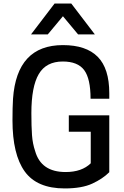

<svg xmlns="http://www.w3.org/2000/svg" viewBox="-20 -1045 695 1077"><path d="M512 -852ZM512 -852H418L333 -954L248 -852H154L286 -1025H380ZM343 12Q187 12 118.5 -83.5Q50 -179 50 -370Q50 -443 53 -491Q74 -792 333 -792Q463 -792 528 -726.5Q593 -661 593 -522V-491H488Q488 -604 452 -652Q416 -700 332 -700Q239 -700 197.5 -629.5Q156 -559 156 -410Q156 -335 159.5 -287Q163 -239 177 -198Q210 -80 348 -80Q439 -80 489 -129V-306H366V-398H593V-79Q556 -42 497.5 -15Q439 12 343 12Z"/></svg>

Font: Tanohe Sans Medium
Style: Regular
Weight: 500
Designer: Village Type and Design LLC
Foundry: Cooper Hewitt Smithsonian Design Museum
Version: Version 1.00;September 29, 2021;FontCreator 13.0.0.2655 64-b